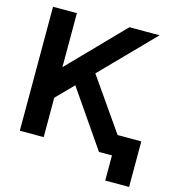

<svg xmlns="http://www.w3.org/2000/svg" viewBox="-124 -829 994 1081"><g transform="rotate(15 372.5 -288.5)"><path d="M588.4 -119.1V146.5H727.5V-119.1ZM244.6 -389.4 512.7 0H672.4L359.1 -449.7ZM190.4 -229.5 672.4 -722.7Q660.4 -722.7 636.2 -722.7Q612.1 -722.7 584.5 -722.7Q556.9 -722.7 532.8 -722.7Q508.8 -722.7 496.6 -722.7L190.4 -407.7V-722.7H51.3V0H190.4Z"/></g></svg>

Font: Giphurs
Style: Regular
Weight: 400
Version: Version 2.010